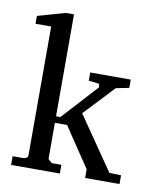

<svg xmlns="http://www.w3.org/2000/svg" viewBox="-62 -529 468 579"><g transform="rotate(10 172.0 -240.0)"><path d="M230.7 -276V-281.3Q230.7 -288 222.7 -288L197.3 -290.7V-316H321.3V-290.7L281.3 -282.7L194.7 -190.7L306.7 -28L342.7 -26.7V0H237.3V-26.7L156 -148H118.7V-40Q118.7 -36 123.3 -32.7Q128 -29.3 128.7 -28Q129.3 -26.7 132 -26.7H160V0H10.7V-26.7H44Q49.3 -26.7 56 -32Q57.3 -34.7 57.3 -40V-432H9.3V-456L93.3 -480H118.7V-168H132Z"/></g></svg>

Font: Peddana
Style: Regular
Weight: 400
Designer: Appaji Ambarisha Darbha
Foundry: Appaji Ambarisha Darbha
Version: Version 1.0.4; ttfautohint (v1.2.25-373a) -l 7 -r 28 -G 50 -